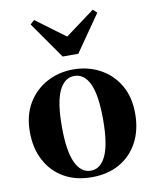

<svg xmlns="http://www.w3.org/2000/svg" viewBox="-94 -929 825 1018"><g transform="rotate(-10 318.5 -420.0)"><path d="M318 17Q232 17 168.5 -19.5Q105 -56 70 -122Q35 -188 35 -276Q35 -365 73 -429Q111 -493 175.5 -528Q240 -563 318 -563Q397 -563 461.5 -528.5Q526 -494 564 -430Q602 -366 602 -276Q602 -187 566.5 -121Q531 -55 467.5 -19Q404 17 318 17ZM318 -18Q372 -18 400.5 -81Q429 -144 429 -274Q429 -405 400.5 -466.5Q372 -528 318 -528Q265 -528 236 -466.5Q207 -405 207 -274Q207 -144 236 -81Q265 -18 318 -18ZM160 -857 318 -740 476 -857 497 -837 360 -640H276L138 -837Z"/></g></svg>

Font: Early Summer Mincho Heavy
Style: Regular
Weight: 900
Designer: GuiWonder
Version: Version 1.002